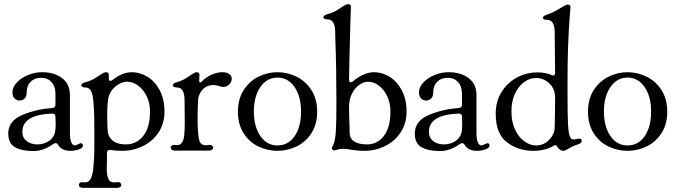

<svg xmlns="http://www.w3.org/2000/svg" viewBox="-20 -729 3265 928"><path d="M20 -89Q23 -147 90.5 -174.5Q158 -202 234 -207Q248 -209 248 -223V-274Q248 -311 229 -332Q210 -353 180 -353Q147 -353 128 -333.5Q109 -314 109 -284Q109 -263 99 -253Q89 -243 74 -243Q61 -243 50.5 -253Q40 -263 40 -282Q40 -307 60.5 -329.5Q81 -352 114.5 -366Q148 -380 184 -380Q242 -380 280 -351.5Q318 -323 318 -269V-88Q318 -26 343 -26Q346 -26 357 -31.5Q368 -37 370 -37Q375 -37 378 -34Q381 -31 381 -26Q381 -14 361.5 -7Q342 0 321 0Q277 0 260 -30Q256 -37 249 -37Q243 -37 238 -33Q189 1 143 1Q82 1 50 -19Q18 -39 20 -89ZM249 -129 248 -165Q248 -180 233 -180Q88 -175 88 -92Q88 -63 109 -47Q130 -31 161 -31Q187 -31 210 -43.5Q233 -56 242 -78Q249 -93 249 -129Z M394 -332Q423 -338 461 -365Q464 -367 474.5 -373.5Q485 -380 492 -380Q506 -380 506 -368V-350Q506 -338 513 -338Q518 -338 523 -342Q571 -380 618 -380Q656 -380 692 -358.5Q728 -337 751.5 -293.5Q775 -250 775 -189Q775 -133 747 -90Q719 -47 672 -23.5Q625 0 571 0Q543 0 513 -4H511Q497 -4 497 10V39L496 87Q496 117 503.5 135Q511 153 532 153Q539 153 543 152L549 151Q557 151 561.5 155Q566 159 566 165Q566 171 560.5 175Q555 179 545 179H382Q372 179 366.5 175Q361 171 361 165Q361 158 367 154Q373 150 384 152Q423 159 430 91Q436 37 436 -24V-109Q436 -215 428.5 -260.5Q421 -306 394 -306Q384 -306 378.5 -309Q373 -312 373 -317Q373 -321 378.5 -325.5Q384 -330 394 -332ZM589 -31Q639 -31 672 -71.5Q705 -112 705 -190Q705 -232 688.5 -265Q672 -298 646.5 -316Q621 -334 593 -334Q576 -334 555.5 -323Q535 -312 520 -292Q505 -272 502 -246Q498 -211 498 -176L499 -125L500 -103Q501 -70 523.5 -50.5Q546 -31 589 -31Z M836 -332Q867 -340 900 -365Q904 -367 914 -373.5Q924 -380 930 -380Q944 -380 944 -368Q944 -352 943 -339V-337Q943 -331 946 -330Q949 -329 954 -334Q976 -357 1003.5 -368.5Q1031 -380 1055 -380Q1068 -380 1076 -377Q1100 -369 1100 -348Q1100 -333 1088 -321Q1076 -309 1060 -309Q1051 -309 1047 -311Q1026 -318 1011 -318Q985 -318 965.5 -302Q946 -286 938 -255Q935 -201 935 -160Q935 -96 941 -60Q944 -43 952 -35Q960 -27 975 -27Q982 -27 987 -28L993 -29Q1001 -29 1005.5 -25Q1010 -21 1010 -15Q1010 -9 1004.5 -5Q999 -1 989 -1H826Q816 -1 810.5 -5Q805 -9 805 -15Q805 -22 811 -26Q817 -30 828 -28Q843 -25 853.5 -33.5Q864 -42 868 -60Q873 -85 873 -139L872 -246Q872 -273 863.5 -289.5Q855 -306 836 -306Q826 -306 820.5 -309Q815 -312 815 -317Q815 -321 820.5 -325.5Q826 -330 836 -332Z M1130 -189Q1130 -251 1158 -294Q1186 -337 1229.5 -358.5Q1273 -380 1321 -380Q1369 -380 1413 -358.5Q1457 -337 1485 -294Q1513 -251 1513 -189Q1513 -128 1485 -85Q1457 -42 1413 -21Q1369 0 1321 0Q1273 0 1229 -21Q1185 -42 1157.5 -85Q1130 -128 1130 -189ZM1435 -190Q1435 -263 1403.5 -308.5Q1372 -354 1321 -354Q1270 -354 1238.5 -308.5Q1207 -263 1207 -190Q1207 -117 1238.5 -71.5Q1270 -26 1321 -26Q1373 -26 1404 -71Q1435 -116 1435 -190Z M1666 -7Q1660 -8 1652.5 -9Q1645 -10 1636 -10Q1623 -10 1605 -4Q1599 -2 1596 -2Q1590 -2 1587 -5.5Q1584 -9 1584 -13Q1584 -16 1588 -23.5Q1592 -31 1594 -37Q1601 -58 1603.5 -98Q1606 -138 1606 -235Q1606 -404 1601 -531Q1600 -551 1600 -575Q1600 -602 1591.5 -618.5Q1583 -635 1564 -635Q1554 -635 1548.5 -638Q1543 -641 1543 -646Q1543 -650 1548.5 -654.5Q1554 -659 1564 -661Q1593 -667 1631 -694Q1634 -696 1644.5 -702.5Q1655 -709 1662 -709Q1676 -709 1676 -697L1674 -637Q1668 -427 1667 -344Q1667 -331 1675 -331Q1680 -331 1685 -335Q1709 -356 1735.5 -368Q1762 -380 1788 -380Q1826 -380 1862 -358.5Q1898 -337 1921.5 -293.5Q1945 -250 1945 -189Q1945 -133 1917 -90Q1889 -47 1842 -23.5Q1795 0 1741 0Q1708 0 1666 -7ZM1867 -190Q1867 -232 1851 -265Q1835 -298 1810 -316Q1785 -334 1759 -334Q1739 -334 1717.5 -319.5Q1696 -305 1681.5 -277Q1667 -249 1667 -211L1668 -154Q1670 -112 1670 -87Q1670 -60 1691.5 -45.5Q1713 -31 1755 -31Q1803 -31 1835 -71.5Q1867 -112 1867 -190Z M1985 -89Q1988 -147 2055.5 -174.5Q2123 -202 2199 -207Q2213 -209 2213 -223V-274Q2213 -311 2194 -332Q2175 -353 2145 -353Q2112 -353 2093 -333.5Q2074 -314 2074 -284Q2074 -263 2064 -253Q2054 -243 2039 -243Q2026 -243 2015.5 -253Q2005 -263 2005 -282Q2005 -307 2025.5 -329.5Q2046 -352 2079.5 -366Q2113 -380 2149 -380Q2207 -380 2245 -351.5Q2283 -323 2283 -269V-88Q2283 -26 2308 -26Q2311 -26 2322 -31.5Q2333 -37 2335 -37Q2340 -37 2343 -34Q2346 -31 2346 -26Q2346 -14 2326.5 -7Q2307 0 2286 0Q2242 0 2225 -30Q2221 -37 2214 -37Q2208 -37 2203 -33Q2154 1 2108 1Q2047 1 2015 -19Q1983 -39 1985 -89ZM2214 -129 2213 -165Q2213 -180 2198 -180Q2053 -175 2053 -92Q2053 -63 2074 -47Q2095 -31 2126 -31Q2152 -31 2175 -43.5Q2198 -56 2207 -78Q2214 -93 2214 -129Z M2376 -179Q2376 -236 2401 -279Q2426 -322 2465.5 -347Q2505 -372 2548 -377Q2560 -379 2580 -379Q2618 -379 2646 -366Q2652 -364 2653 -364Q2663 -364 2663 -377L2661 -573Q2661 -600 2652.5 -616.5Q2644 -633 2625 -633Q2604 -633 2604 -643Q2604 -647 2609.5 -651.5Q2615 -656 2625 -659Q2653 -668 2678 -683.5Q2703 -699 2709 -702Q2719 -707 2724 -707Q2737 -707 2737 -695Q2737 -683 2734 -654Q2723 -511 2723 -341V-265Q2723 -176 2725.5 -127Q2728 -78 2737 -64Q2742 -55 2752 -55Q2760 -55 2770 -58Q2773 -59 2779 -59Q2785 -59 2788.5 -56Q2792 -53 2792 -49Q2792 -44 2787 -38.5Q2782 -33 2773 -31Q2752 -25 2729 -11Q2711 0 2704 0Q2686 0 2674 -19Q2667 -32 2657 -25Q2616 0 2558 0Q2484 0 2430 -41.5Q2376 -83 2376 -179ZM2661 -114Q2661 -150 2662 -166Q2662 -179 2662.5 -200Q2663 -221 2663 -258Q2663 -299 2635.5 -325.5Q2608 -352 2571 -352Q2561 -352 2556 -351Q2532 -347 2508 -328Q2484 -309 2468 -274Q2452 -239 2452 -190Q2452 -139 2470 -101.5Q2488 -64 2515.5 -45Q2543 -26 2571 -26Q2608 -26 2634.5 -53.5Q2661 -81 2661 -114Z M2822 -189Q2822 -251 2850 -294Q2878 -337 2921.5 -358.5Q2965 -380 3013 -380Q3061 -380 3105 -358.5Q3149 -337 3177 -294Q3205 -251 3205 -189Q3205 -128 3177 -85Q3149 -42 3105 -21Q3061 0 3013 0Q2965 0 2921 -21Q2877 -42 2849.5 -85Q2822 -128 2822 -189ZM3127 -190Q3127 -263 3095.5 -308.5Q3064 -354 3013 -354Q2962 -354 2930.5 -308.5Q2899 -263 2899 -190Q2899 -117 2930.5 -71.5Q2962 -26 3013 -26Q3065 -26 3096 -71Q3127 -116 3127 -190Z"/></svg>

Font: Hina Mincho
Style: Regular
Weight: 400
Designer: satsuyako
Foundry: satsuyako
Version: Version 1.100